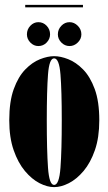

<svg xmlns="http://www.w3.org/2000/svg" viewBox="-20 -757 445 788"><path d="M202 11Q174 11 142.2 -5.2Q110.5 -21.5 82.2 -55.2Q54 -89 36 -140.8Q18 -192.5 18 -263.5Q18 -340.5 36.5 -391.5Q55 -442.5 83.8 -472Q112.5 -501.5 144.2 -514Q176 -526.5 202 -526.5Q228.5 -526.5 260.2 -514Q292 -501.5 321 -472Q350 -442.5 368.8 -391.5Q387.5 -340.5 387.5 -263.5Q387.5 -192.5 369.5 -140.8Q351.5 -89 323 -55.2Q294.5 -21.5 262.5 -5.2Q230.5 11 202 11ZM202 2Q223 2 228.2 -69Q233.5 -140 233.5 -263.5Q233.5 -384.5 228.2 -451Q223 -517.5 202 -517.5Q182 -517.5 177 -451Q172 -384.5 172 -263.5Q172 -140 177 -69Q182 2 202 2ZM265.5 -568Q246 -568 231.8 -582.5Q217.5 -597 217.5 -616Q217.5 -636.5 231.8 -651.2Q246 -666 265.5 -666Q284.5 -666 299.2 -651.2Q314 -636.5 314 -616Q314 -597 299.2 -582.5Q284.5 -568 265.5 -568ZM137.5 -568Q118.5 -568 104.5 -582.5Q90.5 -597 90.5 -616Q90.5 -636.5 104.5 -651.2Q118.5 -666 137.5 -666Q157.5 -666 171.5 -651.2Q185.5 -636.5 185.5 -616Q185.5 -597 171.5 -582.5Q157.5 -568 137.5 -568ZM83.5 -727V-737H320.5V-727Z"/></svg>

Font: Imbue 100pt Black
Style: Regular
Weight: 900
Designer: Tyler Finck
Foundry: Etcetera Type Company
Version: Version 1.102; ttfautohint (v1.8.3)